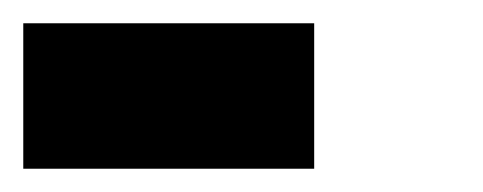

<svg xmlns="http://www.w3.org/2000/svg" viewBox="-20 -520 415 165"><path d="M0 -375H250V-500H0Z"/></svg>

Font: Faithful 32x
Style: Bold
Weight: 400
Foundry: Faithful Resource Pack
Version: Version 1.0; January 27, 2023